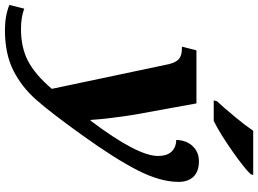

<svg xmlns="http://www.w3.org/2000/svg" viewBox="-316 -652 1046 778"><g transform="rotate(90 207.0 -263.0)"><path d="M-162 222 -147 162Q-111 175 -65 175Q11 175 66 146Q121 117 178 50L78 -424Q71 -453 57 -465Q43 -477 16 -477H7L22 -536H237L283 -283Q289 -247 295.5 -194Q302 -141 304 -107H307Q450 -297 450 -380Q450 -417 432 -435.5Q414 -454 385 -454Q386 -495 410 -520.5Q434 -546 471 -546Q513 -546 534 -524Q555 -502 555 -464Q555 -390 508.5 -298.5Q462 -207 365 -72Q276 52 223.5 112Q171 172 103.5 206Q36 240 -60 240Q-118 240 -162 222ZM228 -619Q256 -649 291.5 -692Q327 -735 348 -766H527L524 -756Q501 -731 430.5 -681.5Q360 -632 308 -606H225Z"/></g></svg>

Font: Noto Serif NarrowBlack
Style: Italic
Weight: 900
Width: 4
Italic angle: -12°
Designer: Monotype Design Team
Foundry: Monotype Imaging Inc.
Version: Version 1.001